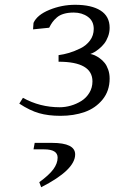

<svg xmlns="http://www.w3.org/2000/svg" viewBox="-20 -474 492 797"><path d="M60.1 -43.9 75.2 -67.9Q145.5 -28.8 228 -28.8Q250.5 -28.8 273.7 -35.4Q296.9 -42 317.4 -54.7Q337.9 -67.4 350.8 -88.6Q363.8 -109.9 363.8 -136.2Q363.8 -217.8 223.1 -217.8V-245.1Q245.1 -248 267.1 -254.6Q289.1 -261.2 313.7 -273.2Q338.4 -285.2 353.8 -306.2Q369.1 -327.1 369.1 -354Q369.1 -386.7 344.7 -404.3Q320.3 -421.9 286.1 -421.9Q262.7 -421.9 245.1 -416.7Q227.5 -411.6 216.1 -401.6Q204.6 -391.6 197.8 -382.1Q190.9 -372.6 184.1 -358.9L117.2 -352.1L119.1 -378.9Q133.8 -412.1 185.1 -433.1Q236.3 -454.1 292 -454.1Q359.9 -454.1 397.5 -430.2Q435.1 -406.2 435.1 -358.9Q435.1 -339.8 428.5 -322.3Q421.9 -304.7 412.6 -293Q403.3 -281.2 391.6 -271.7Q379.9 -262.2 371.1 -257.3Q362.3 -252.4 355 -250Q363.8 -248.5 373.3 -244.4Q382.8 -240.2 394.3 -231.9Q405.8 -223.6 414.6 -212.6Q423.3 -201.7 429.2 -184.8Q435.1 -168 435.1 -147.9Q435.1 -96.7 405.8 -60.8Q376.5 -24.9 331.5 -9Q286.6 6.8 231 6.8Q180.2 6.8 142.1 -4.2Q104 -15.1 60.1 -43.9ZM119.1 146 124 119.1H195.8Q292 119.1 292 167Q292 231.4 150.9 303.2L143.1 282.2Q184.1 252.4 201.7 228.3Q219.2 204.1 219.2 180.2Q219.2 146 163.1 146Z"/></svg>

Font: Dehuti
Style: Italic
Weight: 400
Version: Version 1.2